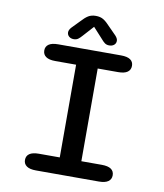

<svg xmlns="http://www.w3.org/2000/svg" viewBox="-87 -857 792 928"><g transform="rotate(10 309.5 -393.0)"><path d="M152.5 0Q122 0 106.8 -10.8Q91.5 -21.5 91.5 -41Q91.5 -61 106.8 -71.5Q122 -82 152.5 -82H255V-537H152.5Q122 -537 106.8 -547.8Q91.5 -558.5 91.5 -578.5Q91.5 -598 106.8 -608.5Q122 -619 152.5 -619H461Q492 -619 507 -608.5Q522 -598 522 -578.5Q522 -558.5 507 -547.8Q492 -537 461 -537H361V-82H461Q492 -82 507 -71.5Q522 -61 522 -41Q522 -21.5 507 -10.8Q492 0 461 0ZM417 -709Q429 -696 429 -684.5Q429 -672 419.8 -664.2Q410.5 -656.5 396 -656.5Q383 -656.5 374 -663.2Q365 -670 356 -681L309 -732.5L262 -680.5Q252.5 -669.5 243.8 -663Q235 -656.5 222 -656.5Q207.5 -656.5 198.5 -664.5Q189.5 -672.5 189.5 -685Q189.5 -690 192.2 -696.2Q195 -702.5 201 -709L238.5 -747.5Q256 -767 271.2 -776.5Q286.5 -786 308.5 -786Q331 -786 346.2 -776.5Q361.5 -767 379 -747.5Z"/></g></svg>

Font: Sono ExtraLight Monospace Medium
Style: Regular
Weight: 500
Version: Version 2.112